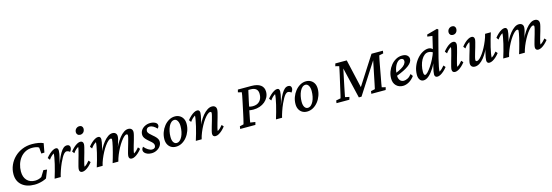

<svg xmlns="http://www.w3.org/2000/svg" viewBox="27 -1757 8181 2845"><g transform="rotate(-15 4117.5 -335.0)"><path d="M324.2 8.8Q201.2 8.8 129.9 -52.7Q58.6 -114.3 58.6 -220.7Q58.6 -293.9 87.4 -359.4Q116.2 -424.8 167 -474.6Q217.8 -524.4 287.1 -553.2Q356.4 -582 438.5 -582Q488.3 -582 533.7 -574.2Q579.1 -566.4 610.4 -550.8L585 -413.1L537.1 -411.1L529.3 -504.9Q513.7 -516.6 485.8 -522.5Q458 -528.3 425.8 -528.3Q367.2 -528.3 320.3 -503.4Q273.4 -478.5 241.2 -436.5Q209 -394.5 192.4 -341.3Q175.8 -288.1 175.8 -231.4Q175.8 -145.5 221.2 -96.2Q266.6 -46.9 345.7 -46.9Q373 -46.9 400.4 -54.7Q427.7 -62.5 447.3 -75.2L502.9 -166L557.6 -160.2L507.8 -36.1Q478.5 -20.5 446.8 -10.7Q415 -1 383.8 3.9Q352.5 8.8 324.2 8.8Z M906.2 -345.7Q886.7 -345.7 867.7 -326.2Q848.6 -306.6 830.6 -273.9Q812.5 -241.2 793.9 -201.2Q769.5 -146.5 751 -91.3Q732.4 -36.1 724.6 0H630.9Q646.5 -49.8 661.6 -104Q676.8 -158.2 689 -210Q701.2 -261.7 708 -302.7Q714.8 -343.8 714.8 -365.2Q694.3 -353.5 675.3 -335.4Q656.2 -317.4 636.7 -289.1L611.3 -322.3Q635.7 -353.5 663.1 -377.9Q690.4 -402.3 716.3 -416.5Q742.2 -430.7 763.7 -430.7Q781.2 -430.7 790 -419.9Q798.8 -409.2 798.8 -384.8Q798.8 -369.1 793.5 -335.4Q788.1 -301.8 772.9 -243.2Q757.8 -184.6 725.6 -95.7H721.7Q752.9 -179.7 778.8 -242.7Q804.7 -305.7 829.1 -347.2Q853.5 -388.7 878.4 -409.7Q903.3 -430.7 933.6 -430.7Q956.1 -430.7 968.3 -418.5Q980.5 -406.2 980.5 -384.8Q980.5 -370.1 974.1 -354.5Q967.8 -338.9 955.1 -324.2Q944.3 -335 931.2 -340.3Q918 -345.7 906.2 -345.7Z M1056.6 7.8Q1035.2 7.8 1023.4 -3.9Q1011.7 -15.6 1011.7 -40Q1011.7 -54.7 1019.5 -86.4Q1027.3 -118.2 1039.1 -159.2Q1050.8 -200.2 1062.5 -241.2Q1074.2 -282.2 1082 -315.4Q1089.8 -348.6 1089.8 -365.2Q1069.3 -353.5 1049.8 -335.4Q1030.3 -317.4 1010.7 -289.1L985.4 -322.3Q1009.8 -353.5 1036.6 -377.9Q1063.5 -402.3 1089.8 -416.5Q1116.2 -430.7 1138.7 -430.7Q1160.2 -430.7 1171.9 -418Q1183.6 -405.3 1183.6 -381.8Q1183.6 -367.2 1175.8 -334.5Q1168 -301.8 1156.7 -261.2Q1145.5 -220.7 1133.3 -179.7Q1121.1 -138.7 1113.3 -105.5Q1105.5 -72.3 1105.5 -56.6Q1127 -68.4 1146 -86.4Q1165 -104.5 1184.6 -128.9L1210 -99.6Q1185.5 -68.4 1158.7 -43.9Q1131.8 -19.5 1105.5 -5.9Q1079.1 7.8 1056.6 7.8ZM1167 -530.3Q1142.6 -530.3 1127.4 -545.4Q1112.3 -560.5 1112.3 -583Q1112.3 -604.5 1122.1 -621.1Q1131.8 -637.7 1148.4 -647.5Q1165 -657.2 1184.6 -657.2Q1209 -657.2 1223.1 -642.6Q1237.3 -627.9 1237.3 -605.5Q1237.3 -584 1228 -566.4Q1218.8 -548.8 1202.6 -539.6Q1186.5 -530.3 1167 -530.3Z M1815.4 7.8Q1793.9 7.8 1782.7 -3.9Q1771.5 -15.6 1771.5 -37.1Q1771.5 -51.8 1778.8 -82.5Q1786.1 -113.3 1797.9 -151.4Q1809.6 -189.5 1820.3 -227.5Q1831.1 -265.6 1838.9 -295.9Q1846.7 -326.2 1846.7 -339.8Q1846.7 -358.4 1829.1 -358.4Q1811.5 -358.4 1788.1 -336.9Q1764.6 -315.4 1738.3 -278.8Q1711.9 -242.2 1686.5 -195.3Q1661.1 -148.4 1640.6 -98.1Q1620.1 -47.9 1608.4 0H1520.5Q1531.2 -33.2 1542.5 -73.2Q1553.7 -113.3 1564.9 -154.8Q1576.2 -196.3 1584.5 -233.4Q1592.8 -270.5 1598.1 -298.8Q1603.5 -327.1 1603.5 -339.8Q1603.5 -358.4 1586.9 -358.4Q1569.3 -358.4 1545.4 -336.9Q1521.5 -315.4 1495.1 -278.8Q1468.8 -242.2 1443.8 -195.3Q1418.9 -148.4 1398.4 -98.1Q1377.9 -47.9 1367.2 0H1277.3Q1293 -49.8 1308.6 -104Q1324.2 -158.2 1335.9 -210Q1347.7 -261.7 1355 -302.7Q1362.3 -343.8 1362.3 -365.2Q1341.8 -353.5 1322.3 -335.4Q1302.7 -317.4 1283.2 -289.1L1258.8 -322.3Q1283.2 -353.5 1310.1 -377.9Q1336.9 -402.3 1363.3 -416.5Q1389.6 -430.7 1412.1 -430.7Q1431.6 -430.7 1441.4 -418.5Q1451.2 -406.2 1451.2 -384.8Q1451.2 -369.1 1445.8 -338.9Q1440.4 -308.6 1428.7 -260.3Q1417 -211.9 1396.5 -142.6H1386.7Q1407.2 -200.2 1435.1 -252Q1462.9 -303.7 1495.6 -343.8Q1528.3 -383.8 1562.5 -407.2Q1596.7 -430.7 1630.9 -430.7Q1661.1 -430.7 1679.2 -414.1Q1697.3 -397.5 1697.3 -367.2Q1697.3 -348.6 1690.4 -318.8Q1683.6 -289.1 1669.4 -245.6Q1655.3 -202.1 1631.8 -142.6H1627Q1649.4 -200.2 1677.7 -252Q1706.1 -303.7 1738.8 -344.2Q1771.5 -384.8 1805.7 -407.7Q1839.8 -430.7 1873 -430.7Q1904.3 -430.7 1921.9 -414.1Q1939.5 -397.5 1939.5 -366.2Q1939.5 -351.6 1932.1 -320.3Q1924.8 -289.1 1913.6 -250.5Q1902.3 -211.9 1890.6 -173.3Q1878.9 -134.8 1871.6 -103.5Q1864.3 -72.3 1864.3 -56.6Q1884.8 -68.4 1904.3 -86.4Q1923.8 -104.5 1943.4 -128.9L1968.8 -99.6Q1944.3 -68.4 1917 -43.9Q1889.6 -19.5 1863.8 -5.9Q1837.9 7.8 1815.4 7.8Z M2118.2 7.8Q2084 7.8 2056.6 -2.4Q2029.3 -12.7 2013.2 -30.3Q1997.1 -47.9 1997.1 -68.4Q1997.1 -83 2002.9 -95.7Q2008.8 -108.4 2018.6 -119.1Q2045.9 -85 2079.1 -64.5Q2112.3 -43.9 2139.6 -43.9Q2165 -43.9 2179.2 -56.6Q2193.4 -69.3 2193.4 -94.7Q2193.4 -111.3 2181.2 -128.9Q2168.9 -146.5 2134.8 -173.8Q2102.5 -201.2 2084.5 -221.2Q2066.4 -241.2 2059.1 -258.8Q2051.8 -276.4 2051.8 -294.9Q2051.8 -334 2073.2 -364.3Q2094.7 -394.5 2131.8 -412.6Q2168.9 -430.7 2212.9 -430.7Q2240.2 -430.7 2264.2 -423.3Q2288.1 -416 2303.7 -402.3Q2319.3 -388.7 2319.3 -367.2Q2319.3 -353.5 2314 -342.8Q2308.6 -332 2298.8 -321.3Q2271.5 -350.6 2243.7 -366.2Q2215.8 -381.8 2190.4 -381.8Q2165 -381.8 2149.4 -366.7Q2133.8 -351.6 2133.8 -328.1Q2133.8 -316.4 2139.6 -305.2Q2145.5 -293.9 2159.2 -279.8Q2172.9 -265.6 2198.2 -244.1Q2230.5 -217.8 2247.1 -198.2Q2263.7 -178.7 2270.5 -162.1Q2277.3 -145.5 2277.3 -127.9Q2277.3 -90.8 2255.4 -60.1Q2233.4 -29.3 2196.8 -10.7Q2160.2 7.8 2118.2 7.8Z M2492.2 7.8Q2451.2 7.8 2419.9 -10.3Q2388.7 -28.3 2370.6 -62.5Q2352.5 -96.7 2352.5 -142.6Q2352.5 -197.3 2371.1 -248.5Q2389.6 -299.8 2422.4 -340.8Q2455.1 -381.8 2498 -406.2Q2541 -430.7 2589.8 -430.7Q2629.9 -430.7 2662.1 -412.1Q2694.3 -393.6 2712.4 -359.9Q2730.5 -326.2 2730.5 -279.3Q2730.5 -225.6 2711.9 -173.8Q2693.4 -122.1 2660.6 -81.1Q2627.9 -40 2584.5 -16.1Q2541 7.8 2492.2 7.8ZM2515.6 -43Q2542 -43 2564 -61.5Q2585.9 -80.1 2602.1 -112.3Q2618.2 -144.5 2626.5 -185.5Q2634.8 -226.6 2634.8 -270.5Q2634.8 -321.3 2616.2 -352.1Q2597.7 -382.8 2569.3 -382.8Q2542 -382.8 2520 -363.8Q2498 -344.7 2482.4 -312Q2466.8 -279.3 2458 -238.3Q2449.2 -197.3 2449.2 -153.3Q2449.2 -99.6 2467.8 -71.3Q2486.3 -43 2515.6 -43Z M3099.6 7.8Q3078.1 7.8 3066.9 -3.9Q3055.7 -15.6 3055.7 -37.1Q3055.7 -51.8 3063 -82.5Q3070.3 -113.3 3082 -151.4Q3093.8 -189.5 3104.5 -227.5Q3115.2 -265.6 3123 -295.9Q3130.9 -326.2 3130.9 -339.8Q3130.9 -358.4 3112.3 -358.4Q3092.8 -358.4 3067.9 -336.9Q3043 -315.4 3016.1 -278.8Q2989.3 -242.2 2963.9 -195.3Q2938.5 -148.4 2918 -98.1Q2897.5 -47.9 2886.7 0H2796.9Q2812.5 -49.8 2828.1 -104Q2843.8 -158.2 2855.5 -210Q2867.2 -261.7 2874.5 -302.7Q2881.8 -343.8 2881.8 -365.2Q2861.3 -353.5 2841.8 -335.4Q2822.3 -317.4 2802.7 -289.1L2778.3 -322.3Q2802.7 -353.5 2829.6 -377.9Q2856.4 -402.3 2882.8 -416.5Q2909.2 -430.7 2931.6 -430.7Q2951.2 -430.7 2960.9 -418.5Q2970.7 -406.2 2970.7 -384.8Q2970.7 -369.1 2965.3 -338.9Q2960 -308.6 2948.2 -260.7Q2936.5 -212.9 2916 -142.6H2906.2Q2925.8 -199.2 2954.1 -251.5Q2982.4 -303.7 3016.1 -343.8Q3049.8 -383.8 3085.9 -407.2Q3122.1 -430.7 3157.2 -430.7Q3188.5 -430.7 3206.1 -414.1Q3223.6 -397.5 3223.6 -366.2Q3223.6 -350.6 3216.3 -319.8Q3209 -289.1 3197.8 -250.5Q3186.5 -211.9 3175.3 -173.3Q3164.1 -134.8 3156.2 -103.5Q3148.4 -72.3 3148.4 -56.6Q3169.9 -68.4 3189 -86.4Q3208 -104.5 3227.5 -128.9L3252 -99.6Q3227.5 -68.4 3200.7 -43.9Q3173.8 -19.5 3147.9 -5.9Q3122.1 7.8 3099.6 7.8Z M3477.5 0 3483.4 -40 3543 -53.7Q3546.9 -68.4 3552.2 -89.8Q3557.6 -111.3 3564 -138.7Q3570.3 -166 3577.1 -198.2L3614.3 -372.1Q3627.9 -434.6 3634.3 -470.2Q3640.6 -505.9 3641.6 -519.5L3585 -533.2L3595.7 -573.2H3801.8Q3894.5 -573.2 3942.9 -537.6Q3991.2 -502 3991.2 -434.6Q3991.2 -390.6 3972.2 -352.5Q3953.1 -314.5 3919.4 -286.1Q3885.7 -257.8 3840.3 -242.2Q3794.9 -226.6 3742.2 -226.6Q3722.7 -226.6 3704.1 -229Q3685.5 -231.4 3665 -235.4L3677.7 -289.1Q3695.3 -283.2 3711.9 -280.3Q3728.5 -277.3 3746.1 -277.3Q3814.5 -277.3 3852.5 -317.4Q3890.6 -357.4 3890.6 -427.7Q3890.6 -477.5 3862.3 -502.4Q3834 -527.3 3780.3 -527.3H3744.1Q3742.2 -521.5 3736.8 -498Q3731.4 -474.6 3724.6 -441.9Q3717.8 -409.2 3709 -372.1L3672.9 -198.2Q3660.2 -136.7 3653.8 -103Q3647.5 -69.3 3645.5 -53.7L3721.7 -42L3710.9 0Z M4301.8 -345.7Q4282.2 -345.7 4263.2 -326.2Q4244.1 -306.6 4226.1 -273.9Q4208 -241.2 4189.5 -201.2Q4165 -146.5 4146.5 -91.3Q4127.9 -36.1 4120.1 0H4026.4Q4042 -49.8 4057.1 -104Q4072.3 -158.2 4084.5 -210Q4096.7 -261.7 4103.5 -302.7Q4110.4 -343.8 4110.4 -365.2Q4089.8 -353.5 4070.8 -335.4Q4051.8 -317.4 4032.2 -289.1L4006.8 -322.3Q4031.2 -353.5 4058.6 -377.9Q4085.9 -402.3 4111.8 -416.5Q4137.7 -430.7 4159.2 -430.7Q4176.8 -430.7 4185.5 -419.9Q4194.3 -409.2 4194.3 -384.8Q4194.3 -369.1 4189 -335.4Q4183.6 -301.8 4168.5 -243.2Q4153.3 -184.6 4121.1 -95.7H4117.2Q4148.4 -179.7 4174.3 -242.7Q4200.2 -305.7 4224.6 -347.2Q4249 -388.7 4273.9 -409.7Q4298.8 -430.7 4329.1 -430.7Q4351.6 -430.7 4363.8 -418.5Q4376 -406.2 4376 -384.8Q4376 -370.1 4369.6 -354.5Q4363.3 -338.9 4350.6 -324.2Q4339.8 -335 4326.7 -340.3Q4313.5 -345.7 4301.8 -345.7Z M4503.9 7.8Q4462.9 7.8 4431.6 -10.3Q4400.4 -28.3 4382.3 -62.5Q4364.3 -96.7 4364.3 -142.6Q4364.3 -197.3 4382.8 -248.5Q4401.4 -299.8 4434.1 -340.8Q4466.8 -381.8 4509.8 -406.2Q4552.7 -430.7 4601.6 -430.7Q4641.6 -430.7 4673.8 -412.1Q4706.1 -393.6 4724.1 -359.9Q4742.2 -326.2 4742.2 -279.3Q4742.2 -225.6 4723.6 -173.8Q4705.1 -122.1 4672.4 -81.1Q4639.6 -40 4596.2 -16.1Q4552.7 7.8 4503.9 7.8ZM4527.3 -43Q4553.7 -43 4575.7 -61.5Q4597.7 -80.1 4613.8 -112.3Q4629.9 -144.5 4638.2 -185.5Q4646.5 -226.6 4646.5 -270.5Q4646.5 -321.3 4627.9 -352.1Q4609.4 -382.8 4581.1 -382.8Q4553.7 -382.8 4531.7 -363.8Q4509.8 -344.7 4494.1 -312Q4478.5 -279.3 4469.7 -238.3Q4460.9 -197.3 4460.9 -153.3Q4460.9 -99.6 4479.5 -71.3Q4498 -43 4527.3 -43Z M5090.8 -573.2H5265.6L5370.1 -115.2H5351.6L5645.5 -573.2H5820.3L5814.5 -533.2L5751 -520.5Q5749 -512.7 5744.6 -493.7Q5740.2 -474.6 5734.9 -447.8Q5729.5 -420.9 5723.6 -388.7L5690.4 -208Q5677.7 -142.6 5671.4 -106Q5665 -69.3 5663.1 -53.7L5720.7 -40L5709 0H5489.3L5495.1 -40L5557.6 -53.7Q5559.6 -62.5 5564 -83Q5568.4 -103.5 5575.2 -135.3Q5582 -167 5589.8 -207L5659.2 -544.9H5690.4L5337.9 2.9H5296.9L5168 -544.9H5201.2L5131.8 -213.9Q5122.1 -164.1 5115.2 -131.3Q5108.4 -98.6 5105 -80.1Q5101.6 -61.5 5100.6 -53.7L5164.1 -40L5152.3 0H4955.1L4960.9 -40L5031.2 -53.7Q5035.2 -66.4 5043.9 -102.5Q5052.7 -138.7 5065.4 -198.2L5109.4 -391.6Q5120.1 -438.5 5126.5 -470.2Q5132.8 -502 5135.7 -519.5L5079.1 -533.2Z M5974.6 7.8Q5912.1 7.8 5871.6 -32.7Q5831.1 -73.2 5831.1 -142.6Q5831.1 -197.3 5850.1 -248.5Q5869.1 -299.8 5902.3 -340.8Q5935.5 -381.8 5980 -406.2Q6024.4 -430.7 6076.2 -430.7Q6127 -430.7 6152.3 -407.7Q6177.7 -384.8 6177.7 -353.5Q6177.7 -329.1 6163.1 -304.7Q6148.4 -280.3 6116.7 -255.9Q6085 -231.4 6035.2 -206.5Q5985.4 -181.6 5914.1 -155.3V-200.2Q5972.7 -223.6 6011.2 -246.6Q6049.8 -269.5 6068.8 -293.9Q6087.9 -318.4 6087.9 -344.7Q6087.9 -364.3 6076.7 -374.5Q6065.4 -384.8 6045.9 -384.8Q6015.6 -384.8 5988.3 -356.4Q5960.9 -328.1 5943.8 -278.8Q5926.8 -229.5 5926.8 -165Q5926.8 -115.2 5948.7 -88.9Q5970.7 -62.5 6006.8 -62.5Q6031.2 -62.5 6064 -78.1Q6096.7 -93.8 6127 -132.8L6152.3 -96.7Q6115.2 -45.9 6067.9 -19Q6020.5 7.8 5974.6 7.8Z M6291 7.8Q6254.9 7.8 6234.4 -21Q6213.9 -49.8 6213.9 -95.7Q6213.9 -164.1 6237.8 -224.6Q6261.7 -285.2 6300.8 -331.5Q6339.8 -377.9 6386.7 -404.3Q6433.6 -430.7 6479.5 -430.7Q6506.8 -430.7 6526.4 -416.5Q6545.9 -402.3 6564.5 -377L6543 -345.7Q6527.3 -362.3 6506.3 -370.1Q6485.4 -377.9 6463.9 -377.9Q6430.7 -377.9 6402.8 -356Q6375 -334 6354.5 -296.9Q6334 -259.8 6322.8 -212.9Q6311.5 -166 6311.5 -116.2Q6311.5 -92.8 6316.9 -78.6Q6322.3 -64.5 6334 -64.5Q6348.6 -64.5 6374 -90.3Q6399.4 -116.2 6429.2 -160.2Q6459 -204.1 6486.8 -258.8Q6514.6 -313.5 6534.2 -372.1L6538.1 -390.6L6585.9 -594.7L6509.8 -604.5L6516.6 -634.8L6677.7 -678.7L6695.3 -664.1Q6686.5 -632.8 6675.8 -592.3Q6665 -551.8 6654.3 -509.3Q6643.6 -466.8 6632.8 -427.7L6586.9 -249Q6570.3 -181.6 6560.5 -131.3Q6550.8 -81.1 6550.8 -56.6Q6571.3 -68.4 6590.8 -86.4Q6610.4 -104.5 6629.9 -128.9L6655.3 -99.6Q6630.9 -68.4 6603.5 -43.9Q6576.2 -19.5 6550.3 -5.9Q6524.4 7.8 6502 7.8Q6482.4 7.8 6471.7 -3.9Q6460.9 -15.6 6460.9 -37.1Q6460.9 -53.7 6465.8 -83Q6470.7 -112.3 6482.9 -160.2Q6495.1 -208 6516.6 -279.3H6526.4Q6496.1 -193.4 6455.6 -128.9Q6415 -64.5 6372.6 -28.3Q6330.1 7.8 6291 7.8Z M6774.4 7.8Q6752.9 7.8 6741.2 -3.9Q6729.5 -15.6 6729.5 -40Q6729.5 -54.7 6737.3 -86.4Q6745.1 -118.2 6756.8 -159.2Q6768.6 -200.2 6780.3 -241.2Q6792 -282.2 6799.8 -315.4Q6807.6 -348.6 6807.6 -365.2Q6787.1 -353.5 6767.6 -335.4Q6748 -317.4 6728.5 -289.1L6703.1 -322.3Q6727.5 -353.5 6754.4 -377.9Q6781.2 -402.3 6807.6 -416.5Q6834 -430.7 6856.4 -430.7Q6877.9 -430.7 6889.6 -418Q6901.4 -405.3 6901.4 -381.8Q6901.4 -367.2 6893.6 -334.5Q6885.7 -301.8 6874.5 -261.2Q6863.3 -220.7 6851.1 -179.7Q6838.9 -138.7 6831.1 -105.5Q6823.2 -72.3 6823.2 -56.6Q6844.7 -68.4 6863.8 -86.4Q6882.8 -104.5 6902.3 -128.9L6927.7 -99.6Q6903.3 -68.4 6876.5 -43.9Q6849.6 -19.5 6823.2 -5.9Q6796.9 7.8 6774.4 7.8ZM6884.8 -530.3Q6860.4 -530.3 6845.2 -545.4Q6830.1 -560.5 6830.1 -583Q6830.1 -604.5 6839.8 -621.1Q6849.6 -637.7 6866.2 -647.5Q6882.8 -657.2 6902.3 -657.2Q6926.8 -657.2 6940.9 -642.6Q6955.1 -627.9 6955.1 -605.5Q6955.1 -584 6945.8 -566.4Q6936.5 -548.8 6920.4 -539.6Q6904.3 -530.3 6884.8 -530.3Z M7139.6 -430.7Q7160.2 -430.7 7171.4 -418.5Q7182.6 -406.2 7182.6 -384.8Q7182.6 -370.1 7174.8 -339.8Q7167 -309.6 7156.2 -271.5Q7145.5 -233.4 7133.8 -195.8Q7122.1 -158.2 7114.7 -127.9Q7107.4 -97.7 7107.4 -84Q7107.4 -75.2 7111.8 -69.8Q7116.2 -64.5 7127 -64.5Q7145.5 -64.5 7169.4 -85.9Q7193.4 -107.4 7219.7 -144Q7246.1 -180.7 7270.5 -227.1Q7294.9 -273.4 7315.4 -323.7Q7335.9 -374 7347.7 -422.9H7435.5Q7419.9 -373 7404.3 -318.4Q7388.7 -263.7 7376.5 -211.9Q7364.3 -160.2 7357.4 -119.6Q7350.6 -79.1 7350.6 -56.6Q7371.1 -68.4 7390.1 -86.4Q7409.2 -104.5 7428.7 -128.9L7454.1 -99.6Q7429.7 -68.4 7402.8 -43.9Q7376 -19.5 7349.6 -5.9Q7323.2 7.8 7299.8 7.8Q7281.2 7.8 7271 -3.9Q7260.7 -15.6 7260.7 -37.1Q7260.7 -53.7 7265.6 -83.5Q7270.5 -113.3 7282.7 -161.6Q7294.9 -210 7315.4 -279.3H7325.2Q7306.6 -222.7 7279.3 -170.9Q7252 -119.1 7219.2 -78.6Q7186.5 -38.1 7150.9 -15.1Q7115.2 7.8 7079.1 7.8Q7048.8 7.8 7031.2 -8.8Q7013.7 -25.4 7013.7 -56.6Q7013.7 -72.3 7021 -102.5Q7028.3 -132.8 7040 -171.4Q7051.8 -210 7063 -248.5Q7074.2 -287.1 7082 -318.4Q7089.8 -349.6 7089.8 -365.2Q7068.4 -353.5 7048.8 -335.4Q7029.3 -317.4 7009.8 -289.1L6985.4 -322.3Q7009.8 -353.5 7036.6 -377.9Q7063.5 -402.3 7090.3 -416.5Q7117.2 -430.7 7139.6 -430.7Z M8050.8 7.8Q8029.3 7.8 8018.1 -3.9Q8006.8 -15.6 8006.8 -37.1Q8006.8 -51.8 8014.2 -82.5Q8021.5 -113.3 8033.2 -151.4Q8044.9 -189.5 8055.7 -227.5Q8066.4 -265.6 8074.2 -295.9Q8082 -326.2 8082 -339.8Q8082 -358.4 8064.5 -358.4Q8046.9 -358.4 8023.4 -336.9Q8000 -315.4 7973.6 -278.8Q7947.3 -242.2 7921.9 -195.3Q7896.5 -148.4 7876 -98.1Q7855.5 -47.9 7843.8 0H7755.9Q7766.6 -33.2 7777.8 -73.2Q7789.1 -113.3 7800.3 -154.8Q7811.5 -196.3 7819.8 -233.4Q7828.1 -270.5 7833.5 -298.8Q7838.9 -327.1 7838.9 -339.8Q7838.9 -358.4 7822.3 -358.4Q7804.7 -358.4 7780.8 -336.9Q7756.8 -315.4 7730.5 -278.8Q7704.1 -242.2 7679.2 -195.3Q7654.3 -148.4 7633.8 -98.1Q7613.3 -47.9 7602.5 0H7512.7Q7528.3 -49.8 7543.9 -104Q7559.6 -158.2 7571.3 -210Q7583 -261.7 7590.3 -302.7Q7597.7 -343.8 7597.7 -365.2Q7577.1 -353.5 7557.6 -335.4Q7538.1 -317.4 7518.6 -289.1L7494.1 -322.3Q7518.6 -353.5 7545.4 -377.9Q7572.3 -402.3 7598.6 -416.5Q7625 -430.7 7647.5 -430.7Q7667 -430.7 7676.8 -418.5Q7686.5 -406.2 7686.5 -384.8Q7686.5 -369.1 7681.2 -338.9Q7675.8 -308.6 7664.1 -260.3Q7652.3 -211.9 7631.8 -142.6H7622.1Q7642.6 -200.2 7670.4 -252Q7698.2 -303.7 7731 -343.8Q7763.7 -383.8 7797.9 -407.2Q7832 -430.7 7866.2 -430.7Q7896.5 -430.7 7914.6 -414.1Q7932.6 -397.5 7932.6 -367.2Q7932.6 -348.6 7925.8 -318.8Q7918.9 -289.1 7904.8 -245.6Q7890.6 -202.1 7867.2 -142.6H7862.3Q7884.8 -200.2 7913.1 -252Q7941.4 -303.7 7974.1 -344.2Q8006.8 -384.8 8041 -407.7Q8075.2 -430.7 8108.4 -430.7Q8139.6 -430.7 8157.2 -414.1Q8174.8 -397.5 8174.8 -366.2Q8174.8 -351.6 8167.5 -320.3Q8160.2 -289.1 8148.9 -250.5Q8137.7 -211.9 8126 -173.3Q8114.3 -134.8 8106.9 -103.5Q8099.6 -72.3 8099.6 -56.6Q8120.1 -68.4 8139.6 -86.4Q8159.2 -104.5 8178.7 -128.9L8204.1 -99.6Q8179.7 -68.4 8152.3 -43.9Q8125 -19.5 8099.1 -5.9Q8073.2 7.8 8050.8 7.8Z"/></g></svg>

Font: Crimson Pro Medium
Style: Italic
Weight: 500
Italic angle: -12°
Designer: Jacques Le Bailly
Foundry: Baron von Fonthausen
Version: Version 1.003